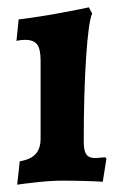

<svg xmlns="http://www.w3.org/2000/svg" viewBox="-20 -494 333 525"><path d="M91 -115V-329Q91 -360 81.5 -372.5Q72 -385 49 -385Q41 -385 34 -384Q27 -383 25 -382L31 -441Q89 -448 147.5 -459Q206 -470 223 -474L232 -457Q222 -435 215.5 -338Q209 -241 209 -106Q209 -82 216 -72Q223 -62 239 -62Q248 -62 256.5 -63Q265 -64 268 -64L271 -60L261 3Q249 2 217 1Q185 0 150 0Q119 0 79 4.5Q39 9 27 11L34 -53Q64 -58 77.5 -73Q91 -88 91 -115Z"/></svg>

Font: Sahitya
Style: Bold
Weight: 700
Designer: Juan Pablo del Peral
Foundry: Juan Pablo del Peral (http://www.huertatipografica.com)
Version: Version 1.001;PS 001.000;hotconv 1.0.70;makeotf.lib2.5.58329